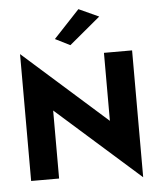

<svg xmlns="http://www.w3.org/2000/svg" viewBox="-64 -1018 921 1108"><g transform="rotate(-5 397.0 -464.5)"><path d="M548 -911 432 -964 282 -804 368 -761ZM557 -700V-306L74 -735V0H236V-394L720 35V-700Z"/></g></svg>

Font: Jost
Style: Bold
Weight: 700
Version: Version 3.710